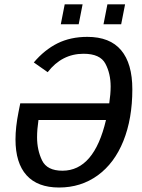

<svg xmlns="http://www.w3.org/2000/svg" viewBox="-20 -835 640 865"><path d="M132.3 -553.7Q180.7 -610.8 239.3 -639.9Q297.9 -668.9 373.5 -668.9Q475.1 -668.9 525.6 -608.9Q576.2 -548.8 576.2 -432.6Q576.2 -300.3 535.9 -200Q495.6 -99.6 420.2 -44.9Q344.7 9.8 246.1 9.8Q149.4 9.8 99.6 -45.4Q49.8 -100.6 49.8 -207Q49.8 -262.2 63.5 -330.6L71.3 -369.6H472.2Q478.5 -411.6 478.5 -445.3Q478.5 -503.4 454.8 -548.1Q431.2 -592.8 356.4 -592.8Q258.8 -592.8 194.8 -509.8ZM261.2 -65.9Q403.8 -65.9 457.5 -294.4H153.3Q147 -251.5 147 -216.3Q147 -159.2 169.4 -112.5Q191.9 -65.9 261.2 -65.9ZM446.3 -725.6 463.9 -815.4H543.5L525.9 -725.6ZM253.9 -725.6 271.5 -815.4H352.1L334.5 -725.6Z"/></svg>

Font: Liberation Mono
Style: Italic
Weight: 400
Italic angle: -12°
Monospace: yes
Designer: Steve Matteson
Foundry: Ascender Corporation
Version: Version 2.1.5